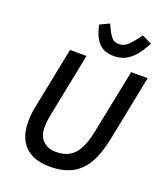

<svg xmlns="http://www.w3.org/2000/svg" viewBox="-167 -1045 1005 1169"><g transform="rotate(20 335.5 -460.5)"><path d="M168 -698H275L190 -274Q187 -256 185 -238.5Q183 -221 183 -206Q183 -148 214 -116.5Q245 -85 300 -85Q349 -85 384 -104.5Q419 -124 442 -166.5Q465 -209 479 -277L564 -698H671L587 -277Q567 -174 530 -110.5Q493 -47 435 -17.5Q377 12 292 12Q224 12 176 -12.5Q128 -37 103 -84Q78 -131 78 -200Q78 -221 80 -245.5Q82 -270 88 -298ZM430 -754Q377 -754 347 -778Q317 -802 302.5 -836.5Q288 -871 282 -904L343 -933L356 -904Q372 -870 388.5 -851.5Q405 -833 434 -833Q461 -833 483 -850Q505 -867 534 -905L555 -933L618 -902Q601 -869 576.5 -834.5Q552 -800 516.5 -777Q481 -754 430 -754Z"/></g></svg>

Font: IBM Plex Sans Medium
Style: Italic
Weight: 500
Italic angle: -11.31°
Designer: Mike Abbink, Paul van der Laan, Pieter van Rosmalen
Foundry: Bold Monday
Version: Version 3.201